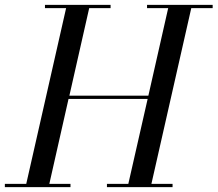

<svg xmlns="http://www.w3.org/2000/svg" viewBox="-60 -770 895 790"><path d="M-40 -13.5V0H230V-13.5H143L222 -363H547.5L468 -13.5H380V0H650V-13.5H563L727 -736.5H815V-750H545V-736.5H632L550.5 -376.5H225.5L307 -736.5H395V-750H125V-736.5H212L48 -13.5Z"/></svg>

Font: Bodoni* 16pt
Style: Italic
Weight: 400
Italic angle: -13°
Version: Version 2.3